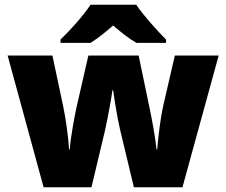

<svg xmlns="http://www.w3.org/2000/svg" viewBox="-20 -786 950 806"><path d="M552 -766H360C330 -720 272 -656 234 -620V-606H360C395 -628 420 -649 455 -679C490 -649 518 -626 553 -606H677V-620C643 -654 583 -720 552 -766ZM484 -242 542 0H746L898 -553H714L665 -341C655 -298 644 -213 640 -159H637C632 -211 617 -289 609 -327L562 -553H351L300 -330C296 -311 276 -212 273 -159H270C267 -212 255 -294 245 -341L200 -553H12L163 0H364L420 -235C433 -292 448 -377 452 -407H455C459 -377 472 -292 484 -242Z"/></svg>

Font: Noto Sans Lao Looped Black
Style: Regular
Weight: 900
Designer: Mark Frömberg, Ben Mitchell
Foundry: The Fontpad Ltd
Version: Version 1.002